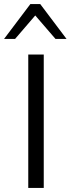

<svg xmlns="http://www.w3.org/2000/svg" viewBox="-23 -927 352 947"><path d="M116.4 0V-658H192.8V0ZM250.6 -735.1 139.6 -863.8 126.8 -907H175.4L305.1 -735.1ZM-2.9 -735.1 126.8 -907H175.4L163.1 -864.9L51.5 -735.1Z"/></svg>

Font: Ysabeau
Style: Bold
Weight: 700
Designer: Christian Thalmann (Catharsis Fonts)
Version: Version 2.000;gftools[0.9.27.dev2+g8671c4b]